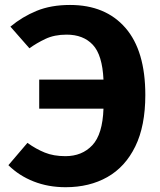

<svg xmlns="http://www.w3.org/2000/svg" viewBox="-20 -749 655 786"><path d="M266.7 -728.7Q411.8 -728.7 493.3 -635.1Q574.9 -541.5 574.9 -360Q574.9 -233.3 533.8 -149.5Q492.8 -65.6 419.5 -24.1Q346.2 17.4 248.7 17.4Q177.4 17.4 117.7 -6.2Q57.9 -29.7 14.4 -72.8L92.3 -164.1Q127.2 -139 163.3 -124.4Q199.5 -109.7 247.7 -109.7Q315.9 -109.7 357.9 -154.4Q400 -199 403.6 -304.1H140.5V-423.1H403.6Q399 -524.1 360 -565.6Q321 -607.2 252.8 -607.2Q202.6 -607.2 165.9 -589.7Q129.2 -572.3 100.5 -551.3L22.6 -640Q71.3 -680.5 130 -704.6Q188.7 -728.7 266.7 -728.7Z"/></svg>

Font: FiraCode Nerd Font
Style: Bold
Weight: 700
Designer: Carrois Corporate, Edenspiekermann AG, Nikita Prokopov
Foundry: Carrois Corporate, Edenspiekermann AG, Nikita Prokopov
Version: Version 6.002;Nerd Fonts 2.1.0